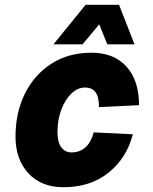

<svg xmlns="http://www.w3.org/2000/svg" viewBox="-20 -773 640 805"><path d="M246 12Q153 12 99 -46.5Q45 -105 45 -200Q45 -301 84.5 -380.5Q124 -460 195.5 -506Q267 -552 364 -552Q457 -552 510 -494Q563 -436 563 -332L395 -324Q395 -367 380.5 -386.5Q366 -406 336 -406Q306 -406 280 -381.5Q254 -357 237.5 -314.5Q221 -272 221 -218Q221 -177 237 -155.5Q253 -134 279 -134Q350 -134 373 -218L537 -210Q511 -110 435 -49Q359 12 246 12ZM204 -587 339 -753H479L544 -587H430L396 -671L326 -587Z"/></svg>

Font: Geist Mono Black
Style: Italic
Weight: 900
Italic angle: -12°
Monospace: yes
Designer: Basement.studio, Andrés Briganti, Mateo Zaragoza
Foundry: Basement.studio, Vercel, Andrés Briganti, Guido Ferreyra, Mateo Zaragoza
Version: Version 1.500; ttfautohint (v1.8.4.7-5d5b)